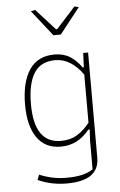

<svg xmlns="http://www.w3.org/2000/svg" viewBox="-60 -748 610 975"><g transform="rotate(-5 245.5 -261.0)"><path d="M135 -702 157 -707 254 -600H260L357 -707L379 -702L276 -571H238ZM94 154 104 128Q170 156 240 156Q288 156 320.5 148.5Q353 141 377 125V-20L380 -78H373Q314 -4 227 -4Q147 -4 105.5 -64Q64 -124 64 -231Q64 -346 106.5 -409.5Q149 -473 235 -473Q281 -473 314 -452Q347 -431 372 -395H378L381 -468H406V68Q406 185 241 185Q161 185 94 154ZM377 -113V-358Q316 -444 236 -444Q162 -444 128 -390Q94 -336 94 -232Q94 -33 230 -33Q278 -33 313 -54.5Q348 -76 377 -113Z"/></g></svg>

Font: Athiti ExtraLight
Style: Regular
Weight: 275
Designer: CadsonDemak Team
Foundry: CadsonDemak
Version: Version 1.033